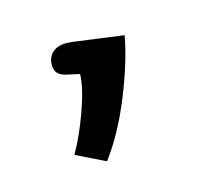

<svg xmlns="http://www.w3.org/2000/svg" viewBox="-63 -191 458 425"><g transform="rotate(-20 166.0 21.5)"><path d="M61 122Q85 88 108 38Q131 -12 134 -42L102 -52Q92 -56 87 -62Q82 -68 82 -78Q82 -96 93 -106.5Q104 -117 123 -117Q128 -117 140 -115L256 -89Q241 -33 204.5 39Q168 111 124 160Z"/></g></svg>

Font: Maitree Semibold
Style: Regular
Weight: 600
Designer: CadsonDemak Team
Foundry: CadsonDemak
Version: Version 1.010